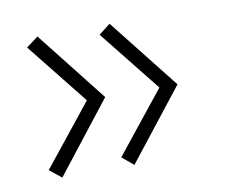

<svg xmlns="http://www.w3.org/2000/svg" viewBox="-51 -464 574 485"><g transform="rotate(-10 236.0 -222.0)"><path d="M228 -65.5 353.5 -222.5 228 -380 257.5 -403 400 -222.5 257.5 -41ZM42 -65.5 167.5 -222.5 42 -380 72.5 -403 214.5 -222.5 72.5 -41Z"/></g></svg>

Font: League Spartan Light
Style: Regular
Weight: 277
Foundry: The League of Moveable Type
Version: Version 2.002